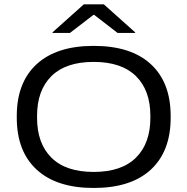

<svg xmlns="http://www.w3.org/2000/svg" viewBox="-20 -870 882 904"><path d="M421 15Q246.5 15 152.8 -71.2Q59 -157.5 59 -315.5V-324Q59 -482 152.8 -568Q246.5 -654 421 -654Q596.5 -654 690 -568Q783.5 -482 783.5 -324V-315.5Q783.5 -157.5 690 -71.2Q596.5 15 421 15ZM421 -60.5Q552.5 -60.5 620.2 -127.8Q688 -195 688 -315V-324.5Q688 -444.5 620.2 -511.5Q552.5 -578.5 421 -578.5Q289.5 -578.5 222 -511.5Q154.5 -444.5 154.5 -324.5V-315Q154.5 -195 222 -127.8Q289.5 -60.5 421 -60.5ZM374.5 -849.5H469L616.5 -717.5V-715H533.5L423.5 -800H420L309.5 -715H227V-717.5Z"/></svg>

Font: Anek Gujarati Expanded
Style: Regular
Weight: 400
Width: 7
Designer: Mrunmayee Ghaisas (Gujarati), Yesha Goshar (Latin)
Foundry: Ek Type
Version: Version 1.003